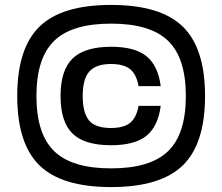

<svg xmlns="http://www.w3.org/2000/svg" viewBox="-20 -740 903 780"><path d="M431 -720Q632 -720 722.5 -632Q813 -544 813 -350Q813 -156 722.5 -68Q632 20 431 20Q231 20 140.5 -68Q50 -156 50 -350Q50 -544 140.5 -632Q231 -720 431 -720ZM431 -56Q591 -56 663 -126Q735 -196 735 -350Q735 -504 663 -574Q591 -644 431 -644Q272 -644 200 -574Q128 -504 128 -350Q128 -196 200 -126Q272 -56 431 -56ZM432 -550Q527 -550 574.5 -512Q622 -474 633 -390H543Q534 -439 508 -459.5Q482 -480 431 -480Q370 -480 343 -449.5Q316 -419 316 -350Q316 -283 341 -251.5Q366 -220 431 -220Q482 -220 508 -240.5Q534 -261 543 -310H633Q622 -226 574.5 -188Q527 -150 431 -150Q323 -150 274.5 -197.5Q226 -245 226 -350Q226 -455 275 -502.5Q324 -550 432 -550Z"/></svg>

Font: Fivo Sans Med
Style: Regular
Weight: 450
Designer: Alexander Slobzheninov
Foundry: Alexander Slobzheninov
Version: 1.0